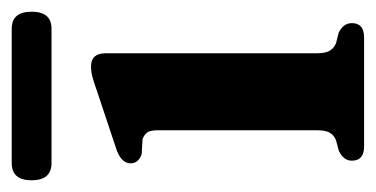

<svg xmlns="http://www.w3.org/2000/svg" viewBox="-180 -465 642 328"><g transform="rotate(-90 141.0 -301.0)"><path d="M214 -441.5V-81Q214 -65.5 218.5 -58.5Q223 -51.5 231 -48L249 -43.5Q265.5 -35.5 265.5 -21Q265.5 0 241 0H55Q30.5 0 30.5 -21Q30.5 -35 47 -43L65.5 -48Q74 -51.5 78.2 -58.5Q82.5 -65.5 82.5 -81V-352.5Q82.5 -365.5 78.5 -370.8Q74.5 -376 67 -378.5L41.5 -380Q26 -385.5 26 -399Q26 -414 48 -422.5L150 -456.5Q164 -461.5 173.2 -464Q182.5 -466.5 191.5 -466.5Q214 -466.5 214 -441.5ZM-3 -568Q-3 -602 26.5 -602H256Q285 -602 285 -568Q285 -534 256 -534H26.5Q-3 -534 -3 -568Z"/></g></svg>

Font: Fraunces 72pt S050 SemiBold
Style: Regular
Weight: 600
Version: Version 1.000; ttfautohint (v1.8.3)